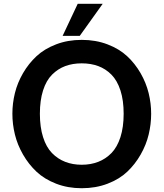

<svg xmlns="http://www.w3.org/2000/svg" viewBox="-20 -974 857 1006"><path d="M308.1 -786.1 387.2 -954.1H518.1L397.9 -786.1ZM408.2 12.2Q335.4 12.2 274.2 -11.5Q212.9 -35.2 171.4 -74.2Q129.9 -113.3 100.6 -164.3Q71.3 -215.3 58.1 -269.3Q44.9 -323.2 44.9 -377.9Q44.9 -432.6 58.1 -486.3Q71.3 -540 100.6 -590.6Q129.9 -641.1 171.4 -679.7Q212.9 -718.3 274.2 -741.7Q335.4 -765.1 408.2 -765.1Q481.4 -765.1 543 -741.7Q604.5 -718.3 646 -679.7Q687.5 -641.1 716.6 -590.6Q745.6 -540 758.8 -486.3Q772 -432.6 772 -377.9Q772 -323.2 759 -269.3Q746.1 -215.3 717 -164.3Q688 -113.3 646.7 -74.2Q605.5 -35.2 543.7 -11.5Q481.9 12.2 408.2 12.2ZM189 -377.9Q189 -308.1 205.6 -255.6Q222.2 -203.1 252.4 -172.1Q282.7 -141.1 321.8 -126Q360.8 -110.8 408.2 -110.8Q455.6 -110.8 494.6 -126Q533.7 -141.1 564 -172.1Q594.2 -203.1 611.1 -255.6Q627.9 -308.1 627.9 -377.9Q627.9 -448.2 611.1 -500.2Q594.2 -552.2 564 -582.8Q533.7 -613.3 494.9 -627.7Q456.1 -642.1 408.2 -642.1Q360.4 -642.1 321.8 -627.7Q283.2 -613.3 252.7 -582.8Q222.2 -552.2 205.6 -500.2Q189 -448.2 189 -377.9Z"/></svg>

Font: Standard
Style: Bold
Weight: 400
Designer: Bryce Wilner
Version: Version 2.000;PS 2.0;hotconv 16.6.51;makeotf.lib2.5.65220 DE